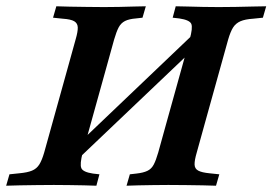

<svg xmlns="http://www.w3.org/2000/svg" viewBox="-39 -591 867 611"><path d="M175 -369.4 201.6 -465.3Q208.9 -490.3 208.5 -503.6Q208.1 -516.9 197.2 -523.4Q186.3 -529.8 160.5 -531.5L129.8 -534.7L140.3 -571Q158.1 -570.2 183.1 -569.8Q208.1 -569.4 236.7 -569Q265.3 -568.5 291.1 -568.5H292.7Q316.1 -568.5 340.3 -569Q364.5 -569.4 386.7 -570.2Q408.9 -571 425 -571L414.5 -534.7L393.5 -532.3Q371.8 -530.6 358.9 -524.2Q346 -517.7 338.7 -504Q331.5 -490.3 324.2 -465.3L297.6 -369.4ZM131.5 -2.4Q106.5 -2.4 78.2 -2Q50 -1.6 24.2 -1.2Q-1.6 -0.8 -19.4 0L-8.9 -36.3L21.8 -39.5Q48.4 -41.9 62.9 -48Q77.4 -54 85.9 -67.3Q94.4 -80.6 101.6 -105.6L175 -369.4H297.6L224.2 -105.6Q214.5 -68.5 219.8 -56Q225 -43.5 256.5 -38.7L277.4 -36.3L267.7 0Q251.6 -0.8 229 -1.2Q206.5 -1.6 181.5 -2Q156.5 -2.4 133.1 -2.4H133.9ZM491.1 -201.6 564.5 -465.3Q575 -502.4 569.8 -514.9Q564.5 -527.4 531.5 -532.3L510.5 -534.7L520.2 -571Q536.3 -571 558.9 -570.2Q581.5 -569.4 606.9 -569Q632.3 -568.5 655.6 -568.5H654.8H657.3Q682.3 -568.5 710.5 -569Q738.7 -569.4 764.5 -570.2Q790.3 -571 808.1 -571L797.6 -534.7L766.9 -531.5Q741.1 -529.8 726.2 -523.4Q711.3 -516.9 702.8 -503.6Q694.4 -490.3 687.1 -465.3L613.7 -201.6ZM190.3 -66.9 188.7 -112.9 603.2 -508.1 604.8 -461.3ZM496 -2.4Q473.4 -2.4 448.8 -2Q424.2 -1.6 402 -1.2Q379.8 -0.8 363.7 0L374.2 -36.3L395.2 -38.7Q416.9 -41.1 429.8 -47.2Q442.7 -53.2 450 -66.9Q457.3 -80.6 464.5 -105.6L491.1 -201.6H613.7L587.1 -105.6Q579.8 -80.6 580.2 -67.3Q580.6 -54 591.9 -48Q603.2 -41.9 628.2 -39.5L658.9 -36.3L648.4 0Q631.5 -0.8 606 -1.2Q580.6 -1.6 552.4 -2Q524.2 -2.4 497.6 -2.4H496Z"/></svg>

Font: Playfair 9pt
Style: Bold Italic
Weight: 700
Italic angle: -15.6°
Designer: Claus Eggers Sørensen
Foundry: Claus Eggers Sørensen
Version: Version 2.203